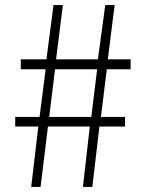

<svg xmlns="http://www.w3.org/2000/svg" viewBox="-20 -737 568 757"><path d="M103 0 131 -238H40V-276H136L160 -464H62V-503H163L191 -717H228L201 -503H366L395 -717H432L405 -503H495V-464H401L378 -276H473V-238H372L344 0H307L334 -238H169L140 0ZM174 -276H340L363 -464H197Z"/></svg>

Font: Noto Sans SC Thin ExtraLight
Style: Regular
Weight: 250
Version: Version 2.004-H2;hotconv 1.0.118;makeotfexe 2.5.65603